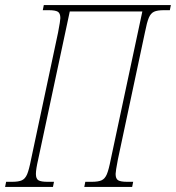

<svg xmlns="http://www.w3.org/2000/svg" viewBox="-43 -734 691 754"><path d="M-19 -20H4Q30 -20 43 -26Q56 -32 63.5 -49.5Q71 -67 79 -108L185 -606Q194 -653 194 -663Q194 -682 184 -688Q174 -694 148 -694H125L129 -714H628L624 -694H601Q575 -694 562 -688Q549 -682 541.5 -664.5Q534 -647 526 -606L420 -108Q411 -61 411 -51Q411 -32 421 -26Q431 -20 457 -20H480L476 0H288L292 -20H317Q343 -20 356 -26Q369 -32 376.5 -49.5Q384 -67 392 -108L516 -689H231L107 -108Q98 -69 98 -51Q98 -32 108 -26Q118 -20 144 -20H169L165 0H-23Z"/></svg>

Font: Noto Serif CondThin
Style: Italic
Weight: 250
Width: 3
Italic angle: -12°
Designer: Monotype Design Team
Foundry: Monotype Imaging Inc.
Version: Version 1.001